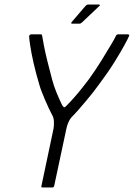

<svg xmlns="http://www.w3.org/2000/svg" viewBox="-20 -824 588 844"><path d="M293 -307Q286 -299 280 -284.5Q274 -270 272 -259L218 -6Q217 -3 215 -1.5Q213 0 211 0H166Q164 0 162.5 -1.5Q161 -3 162 -6L215 -257Q218 -273 217 -290Q216 -307 210 -317Q203 -330 194.5 -348Q186 -366 178 -385Q170 -404 163.5 -420.5Q157 -437 154 -448Q138 -501 127.5 -547.5Q117 -594 112.5 -625.5Q108 -657 108 -663Q108 -668 111 -670.5Q114 -673 118 -673H160Q163 -673 164 -671Q165 -669 166 -663Q167 -656 172.5 -626.5Q178 -597 188 -556.5Q198 -516 209 -475Q216 -448 227.5 -419.5Q239 -391 253 -362Q258 -354 261.5 -352.5Q265 -351 273 -360Q289 -376 307 -396.5Q325 -417 342 -438.5Q359 -460 371 -476Q400 -516 425 -556.5Q450 -597 467.5 -626.5Q485 -656 488 -663Q490 -669 493 -671Q496 -673 499 -673H542Q546 -673 547.5 -670.5Q549 -668 546 -663Q544 -657 527.5 -626.5Q511 -596 483 -551Q455 -506 416 -454Q407 -441 392.5 -422.5Q378 -404 360.5 -383Q343 -362 325.5 -342Q308 -322 293 -307ZM330 -720H297Q293 -720 293 -722Q293 -724 295 -727L356 -798Q359 -801 361.5 -802.5Q364 -804 368 -804H415Q418 -804 419 -802Q420 -800 417 -798L340 -725Q337 -723 335 -721.5Q333 -720 330 -720Z"/></svg>

Font: Glory Thin Light
Style: Italic
Weight: 300
Italic angle: -12°
Version: Version 1.011